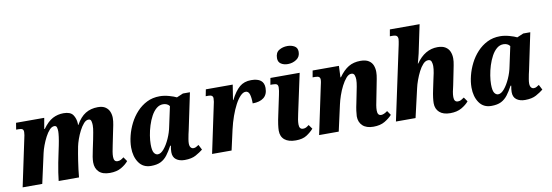

<svg xmlns="http://www.w3.org/2000/svg" viewBox="-57 -1176 4568 1590"><g transform="rotate(-10 2227.0 -381.0)"><path d="M764 8Q703 8 672.5 -22Q642 -52 642 -102Q642 -123 646 -148.5Q650 -174 658 -210L675 -291Q679 -313 685.5 -346.5Q692 -380 692 -406Q692 -424 687.5 -441Q683 -458 665 -458Q644 -458 624.5 -436Q605 -414 588 -381Q571 -348 559 -313.5Q547 -279 542 -254L531 -194Q527 -173 522 -138Q517 -103 512 -66Q507 -29 505 0H334Q337 -30 343 -69.5Q349 -109 357 -150Q365 -191 372 -223L386 -290Q394 -329 398 -359.5Q402 -390 402 -406Q402 -422 398 -438Q394 -454 377 -454Q356 -454 336.5 -433Q317 -412 300 -379.5Q283 -347 270 -312Q257 -277 251 -249L196 0H31L115 -397Q118 -410 120.5 -423.5Q123 -437 123 -449Q123 -467 113.5 -473.5Q104 -480 82 -480H61L70 -536H307L291 -445H296Q337 -502 379 -524Q421 -546 470 -546Q528 -546 549.5 -515Q571 -484 573 -440Q573 -435 572 -430H576Q610 -491 654.5 -518.5Q699 -546 759 -546Q799 -546 822.5 -530Q846 -514 856 -489Q866 -464 866 -437Q866 -410 859.5 -377.5Q853 -345 847 -317L826 -214Q820 -186 816 -162.5Q812 -139 812 -119Q812 -77 843 -77Q858 -77 869.5 -82.5Q881 -88 896 -100L921 -64Q899 -37 860.5 -14.5Q822 8 764 8Z M1110 10Q1043 10 1008 -41Q973 -92 973 -168Q973 -215 986 -267Q999 -319 1024 -368.5Q1049 -418 1086 -458Q1123 -498 1171 -522Q1219 -546 1279 -546Q1316 -546 1357 -534.5Q1398 -523 1419 -512L1473 -535H1532L1467 -225Q1464 -214 1460 -194.5Q1456 -175 1452.5 -154.5Q1449 -134 1449 -120Q1449 -97 1458 -85.5Q1467 -74 1481 -74Q1494 -74 1503.5 -79.5Q1513 -85 1526 -93L1548 -50Q1523 -30 1487 -10Q1451 10 1393 10Q1349 10 1321.5 -10.5Q1294 -31 1294 -73Q1294 -96 1300 -127H1294Q1271 -84 1247.5 -53Q1224 -22 1192 -6Q1160 10 1110 10ZM1182 -75Q1207 -75 1233.5 -106.5Q1260 -138 1282 -187Q1304 -236 1314 -288L1349 -451Q1340 -464 1325.5 -470Q1311 -476 1295 -476Q1264 -476 1239 -455Q1214 -434 1195 -399Q1176 -364 1163 -322.5Q1150 -281 1143.5 -240Q1137 -199 1137 -167Q1137 -114 1150 -94.5Q1163 -75 1182 -75Z M1707 -392Q1711 -408 1713.5 -423Q1716 -438 1716 -452Q1716 -480 1679 -480H1655L1666 -536H1892L1872 -409H1875Q1911 -480 1950 -513Q1989 -546 2048 -546Q2155 -546 2155 -462Q2155 -407 2121.5 -380.5Q2088 -354 2028 -354Q2028 -403 2019 -431Q2010 -459 1986 -459Q1965 -459 1942 -435.5Q1919 -412 1897.5 -371.5Q1876 -331 1857.5 -279Q1839 -227 1826 -170L1788 0H1624Z M2372 -624Q2338 -624 2314.5 -639.5Q2291 -655 2291 -687Q2291 -734 2322 -753Q2353 -772 2393 -772Q2426 -772 2451.5 -757.5Q2477 -743 2477 -709Q2477 -667 2444.5 -645.5Q2412 -624 2372 -624ZM2327 10Q2266 10 2233.5 -17Q2201 -44 2201 -94Q2201 -113 2205.5 -146Q2210 -179 2221 -228L2254 -384Q2258 -402 2260.5 -418.5Q2263 -435 2263 -447Q2263 -466 2253.5 -473Q2244 -480 2218 -480H2199L2209 -536H2455L2385 -210Q2378 -179 2374.5 -157.5Q2371 -136 2371 -117Q2371 -75 2403 -75Q2418 -75 2428.5 -80.5Q2439 -86 2453 -97L2478 -62Q2454 -35 2419.5 -12.5Q2385 10 2327 10Z M2980 10Q2921 10 2889.5 -19.5Q2858 -49 2858 -99Q2859 -120 2862.5 -146Q2866 -172 2874 -208L2890 -288Q2894 -307 2900.5 -341Q2907 -375 2907 -400Q2907 -418 2901 -436Q2895 -454 2874 -454Q2852 -454 2831 -430Q2810 -406 2791 -369Q2772 -332 2758.5 -292Q2745 -252 2738 -220L2689 0H2524L2608 -397Q2611 -410 2614 -424.5Q2617 -439 2617 -450Q2617 -465 2608 -472.5Q2599 -480 2575 -480H2554L2564 -536H2785L2781 -440H2785Q2824 -495 2866.5 -520.5Q2909 -546 2967 -546Q3011 -546 3036 -530Q3061 -514 3071 -488.5Q3081 -463 3081 -433Q3081 -407 3074.5 -374.5Q3068 -342 3063 -315L3043 -213Q3037 -185 3033 -161.5Q3029 -138 3029 -117Q3029 -75 3060 -75Q3082 -75 3113 -98L3138 -62Q3115 -36 3076.5 -13Q3038 10 2980 10Z M3626 10Q3567 10 3535.5 -18.5Q3504 -47 3504 -95Q3504 -113 3507.5 -141.5Q3511 -170 3519 -207L3536 -288Q3541 -307 3547.5 -341Q3554 -375 3554 -400Q3554 -418 3548 -436Q3542 -454 3521 -454Q3498 -454 3477.5 -432Q3457 -410 3440 -376.5Q3423 -343 3410 -307Q3397 -271 3391 -243L3335 0H3170L3303 -623Q3305 -636 3307.5 -648Q3310 -660 3310 -669Q3310 -686 3301 -695Q3292 -704 3263 -704H3243L3253 -760H3503L3453 -522Q3448 -502 3442 -478.5Q3436 -455 3432 -441H3435Q3509 -547 3615 -547Q3657 -547 3682 -531Q3707 -515 3717.5 -489Q3728 -463 3728 -433Q3728 -407 3721.5 -375Q3715 -343 3710 -317L3689 -213Q3682 -185 3677.5 -161.5Q3673 -138 3673 -117Q3673 -75 3705 -75Q3720 -75 3731 -81Q3742 -87 3758 -98L3783 -62Q3761 -35 3722 -12.5Q3683 10 3626 10Z M3972 10Q3905 10 3870 -41Q3835 -92 3835 -168Q3835 -215 3848 -267Q3861 -319 3886 -368.5Q3911 -418 3948 -458Q3985 -498 4033 -522Q4081 -546 4141 -546Q4178 -546 4219 -534.5Q4260 -523 4281 -512L4335 -535H4394L4329 -225Q4326 -214 4322 -194.5Q4318 -175 4314.5 -154.5Q4311 -134 4311 -120Q4311 -97 4320 -85.5Q4329 -74 4343 -74Q4356 -74 4365.5 -79.5Q4375 -85 4388 -93L4410 -50Q4385 -30 4349 -10Q4313 10 4255 10Q4211 10 4183.5 -10.5Q4156 -31 4156 -73Q4156 -96 4162 -127H4156Q4133 -84 4109.5 -53Q4086 -22 4054 -6Q4022 10 3972 10ZM4044 -75Q4069 -75 4095.5 -106.5Q4122 -138 4144 -187Q4166 -236 4176 -288L4211 -451Q4202 -464 4187.5 -470Q4173 -476 4157 -476Q4126 -476 4101 -455Q4076 -434 4057 -399Q4038 -364 4025 -322.5Q4012 -281 4005.5 -240Q3999 -199 3999 -167Q3999 -114 4012 -94.5Q4025 -75 4044 -75Z"/></g></svg>

Font: Noto Serif SemiCondensed ExtraBold
Style: Italic
Weight: 800
Width: 4
Italic angle: -12°
Designer: Monotype Design Team
Foundry: Monotype Imaging Inc.
Version: Version 2.014; ttfautohint (v1.8.4.7-5d5b)